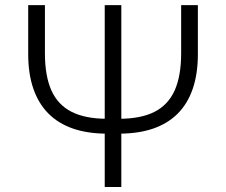

<svg xmlns="http://www.w3.org/2000/svg" viewBox="-20 -748 904 768"><path d="M704.6 -727.5H771.5V-531.7Q771.5 -453.1 751.2 -393.6Q731 -334 691.2 -293.9Q651.4 -253.9 592.5 -233.6Q533.7 -213.4 456.1 -213.4H408.2Q331.1 -213.4 272.2 -233.6Q213.4 -253.9 173.6 -293.9Q133.8 -334 113.3 -393.6Q92.8 -453.1 92.8 -531.7V-727.5H159.7V-535.2Q159.7 -443.8 185.8 -386Q211.9 -328.1 266.8 -300.5Q321.8 -272.9 407.7 -272.9H456.5Q543 -272.9 597.7 -300.5Q652.3 -328.1 678.5 -386Q704.6 -443.8 704.6 -535.2ZM398.9 -727.5H465.3V0H398.9Z"/></svg>

Font: Inter 17pt Light
Style: Regular
Weight: 300
Version: Version 4.001;git-66647c0bb